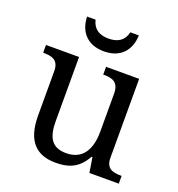

<svg xmlns="http://www.w3.org/2000/svg" viewBox="-135 -855 906 976"><g transform="rotate(20 317.5 -366.5)"><path d="M310 -606C405 -606 448 -668 450 -743H404C393 -695 359 -675 310 -675C261 -675 227 -695 216 -743H170C172 -668 215 -606 310 -606ZM273 10C338 10 394 -6 435 -81H440L453 0H612V-42H609C565 -42 527 -50 527 -109V-536H348V-494H351C396 -494 433 -485 433 -422V-216C433 -119 395 -54 307 -54C226 -54 202 -104 202 -191V-536H23V-494H26C70 -494 108 -485 108 -426V-186C108 -49 167 10 273 10Z"/></g></svg>

Font: Noto Serif
Style: Regular
Weight: 400
Designer: Monotype Design Team
Foundry: Monotype Imaging Inc.
Version: Version 2.015